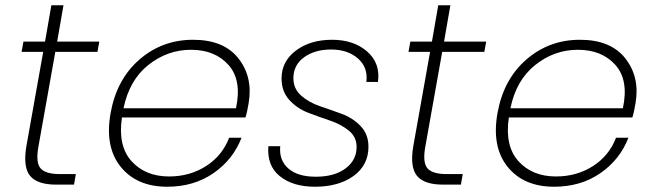

<svg xmlns="http://www.w3.org/2000/svg" viewBox="-20 -701 2481 729"><path d="M80 -145 144 -504H62L69 -543H151L175 -681H221L197 -543H357L350 -504H190L126 -145Q115 -85 133.5 -62.5Q152 -40 208 -40H268L261 0H193Q122 0 94.5 -33Q67 -66 80 -145Z M705 -512Q616 -512 543.5 -454.5Q471 -397 449 -290H876Q899 -397 847.5 -454.5Q796 -512 705 -512ZM897 -178Q865 -95 790.5 -43.5Q716 8 615 8Q499 8 438 -68Q377 -144 400 -272Q423 -400 509.5 -475Q596 -550 713 -550Q830 -550 885.5 -479Q941 -408 924 -309Q918 -273 912 -255H443Q427 -147 479.5 -89Q532 -31 622 -31Q701 -31 762.5 -70.5Q824 -110 850 -178Z M1379 -144Q1379 -74 1322.5 -33Q1266 8 1176 8Q1092 8 1042.5 -32Q993 -72 999 -146H1044Q1039 -93 1074.5 -61.5Q1110 -30 1179 -30Q1250 -30 1292 -61.5Q1334 -93 1334 -143Q1334 -181 1304.5 -205Q1275 -229 1233.5 -243Q1192 -257 1150 -273Q1108 -289 1078.5 -321.5Q1049 -354 1049 -403Q1049 -468 1103.5 -509Q1158 -550 1241 -550Q1323 -550 1374 -505.5Q1425 -461 1415 -390H1371Q1378 -445 1339 -479Q1300 -513 1237 -513Q1175 -513 1134.5 -483.5Q1094 -454 1094 -404Q1094 -364 1123.5 -338Q1153 -312 1194.5 -298Q1236 -284 1278 -268.5Q1320 -253 1349.5 -222Q1379 -191 1379 -144Z M1549 -145 1613 -504H1531L1538 -543H1620L1644 -681H1690L1666 -543H1826L1819 -504H1659L1595 -145Q1584 -85 1602.5 -62.5Q1621 -40 1677 -40H1737L1730 0H1662Q1591 0 1563.5 -33Q1536 -66 1549 -145Z M2174 -512Q2085 -512 2012.5 -454.5Q1940 -397 1918 -290H2345Q2368 -397 2316.5 -454.5Q2265 -512 2174 -512ZM2366 -178Q2334 -95 2259.5 -43.5Q2185 8 2084 8Q1968 8 1907 -68Q1846 -144 1869 -272Q1892 -400 1978.5 -475Q2065 -550 2182 -550Q2299 -550 2354.5 -479Q2410 -408 2393 -309Q2387 -273 2381 -255H1912Q1896 -147 1948.5 -89Q2001 -31 2091 -31Q2170 -31 2231.5 -70.5Q2293 -110 2319 -178Z"/></svg>

Font: Poppins ExtraLight
Style: Italic
Weight: 275
Italic angle: -10°
Designer: Ninad Kale (Devanagari), Jonny Pinhorn (Latin)
Foundry: Indian Type Foundry
Version: Version 3.200;PS 1.000;hotconv 16.6.54;makeotf.lib2.5.65590